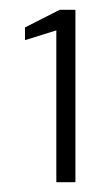

<svg xmlns="http://www.w3.org/2000/svg" viewBox="-20 -724 217 392"><path d="M95 -352V-662L31 -642V-668L102 -704H134V-352Z"/></svg>

Font: DM Sans 11pt ExtraLight
Style: Regular
Weight: 250
Version: Version 4.004;gftools[0.9.30]